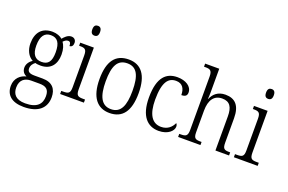

<svg xmlns="http://www.w3.org/2000/svg" viewBox="-119 -1194 2801 1867"><g transform="rotate(20 1281.0 -260.0)"><path d="M216 240C368 240 442 169 442 59C442 -26 399 -83 296 -83H211C164 -83 139 -96 139 -130C139 -164 158 -185 179 -201C190 -196 218 -194 233 -194C338 -194 390 -263 390 -364C390 -422 375 -459 356 -486C373 -503 386 -513 406 -513C427 -513 434 -496 434 -469C459 -469 470 -488 470 -514C470 -540 454 -563 421 -563C382 -563 353 -529 336 -509C315 -528 277 -544 233 -544C124 -544 68 -476 68 -364C68 -298 96 -238 147 -212C118 -192 93 -162 93 -123C93 -82 117 -59 142 -48C87 -36 30 8 30 89C30 183 92 240 216 240ZM230 -231C164 -231 129 -273 129 -364C129 -462 165 -507 229 -507C297 -507 329 -464 329 -365C329 -270 298 -231 230 -231ZM218 202C117 202 85 150 85 86C85 4 138 -26 198 -26H284C353 -26 386 -2 386 68C386 148 342 202 218 202Z M627 -647C650 -647 667 -659 667 -698C667 -737 650 -749 627 -749C604 -749 587 -737 587 -698C587 -659 604 -647 627 -647ZM508 0H754V-32H736C682 -32 662 -39 662 -105V-536H521V-504H530C580 -504 600 -496 600 -431V-103C600 -39 580 -32 526 -32H508Z M1020 10C1153 10 1223 -79 1223 -268C1223 -456 1150 -544 1023 -544C887 -544 818 -455 818 -268C818 -80 894 10 1020 10ZM1021 -30C923 -30 882 -113 882 -268C882 -425 920 -504 1022 -504C1121 -504 1159 -426 1159 -268C1159 -116 1123 -30 1021 -30Z M1529 10C1628 10 1678 -46 1678 -86C1678 -102 1674 -112 1666 -120C1645 -74 1605 -35 1538 -35C1446 -35 1395 -111 1395 -265C1395 -450 1447 -506 1525 -506C1594 -506 1619 -456 1619 -393C1657 -393 1677 -406 1677 -440C1677 -503 1612 -544 1526 -544C1414 -544 1331 -478 1331 -264C1331 -69 1415 10 1529 10Z M1729 0H1960V-32H1952C1899 -32 1878 -38 1878 -102V-326C1878 -438 1923 -498 2006 -498C2085 -498 2115 -448 2115 -353V0H2256V-32H2249C2196 -32 2178 -39 2178 -105V-356C2178 -487 2123 -544 2023 -544C1944 -544 1900 -501 1878 -448H1875C1876 -456 1878 -488 1878 -514V-760H1732V-728H1746C1793 -728 1816 -721 1816 -656V-105C1816 -39 1795 -32 1741 -32H1729Z M2425 -647C2448 -647 2465 -659 2465 -698C2465 -737 2448 -749 2425 -749C2402 -749 2385 -737 2385 -698C2385 -659 2402 -647 2425 -647ZM2306 0H2552V-32H2534C2480 -32 2460 -39 2460 -105V-536H2319V-504H2328C2378 -504 2398 -496 2398 -431V-103C2398 -39 2378 -32 2324 -32H2306Z"/></g></svg>

Font: Noto Serif Sinhala SemiCondensed Light
Style: Regular
Weight: 300
Width: 4
Designer: Jelle Bosma - Monotype Design Team
Foundry: Monotype Imaging Inc.
Version: Version 2.007